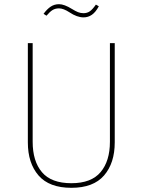

<svg xmlns="http://www.w3.org/2000/svg" viewBox="-20 -887 680 917"><path d="M528 -207Q528 -108 477 -49Q426 10 321 10Q215 10 164 -49Q113 -108 113 -207V-681H136V-210Q136 -117 180.5 -64.5Q225 -12 321 -12Q416 -12 460.5 -65Q505 -118 505 -210V-681H528ZM312 -828Q283 -847 262 -847Q244 -847 231 -839Q218 -831 202 -812L188 -821Q205 -844 222.5 -855.5Q240 -867 262 -867Q287 -867 324 -844Q340 -834 352.5 -829Q365 -824 379 -824Q396 -824 409 -833Q422 -842 438 -865L452 -857Q437 -829 419 -816.5Q401 -804 379 -804Q348 -804 312 -828Z"/></svg>

Font: Fira Sans Thin
Style: Regular
Weight: 100
Designer: bBox Type GmbH & Carrois Corporate GbR & Edenspiekermann AG
Foundry: bBox Type GmbH & Carrois Corporate GbR & Edenspiekermann AG
Version: Version 4.301